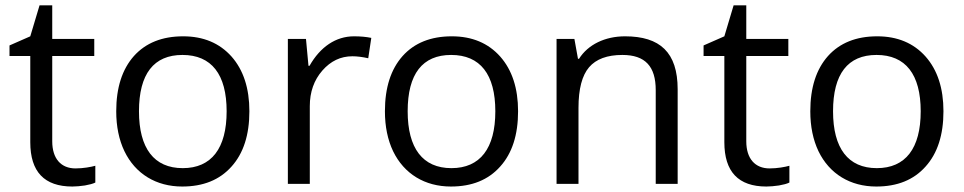

<svg xmlns="http://www.w3.org/2000/svg" viewBox="-20 -679 3560 709"><path d="M258.8 -57.1C205.6 -57.1 172.9 -92.8 172.9 -157.2V-472.2H328.1V-535.2H172.9V-659.2H126L91.8 -544.9L15.1 -511.2V-472.2H91.8V-153.8C91.8 -44.9 143.6 9.8 247.1 9.8C260.7 9.8 276.4 8.3 293.5 5.9C310.5 2.9 323.2 -0.5 332 -4.9V-66.9C316.4 -62.5 287.6 -57.1 258.8 -57.1Z M900.9 -268.1C900.9 -353 878.9 -420.4 835 -470.2C790.5 -520 731 -544.9 656.2 -544.9C578.6 -544.9 518.1 -520.5 474.6 -472.2C431.2 -423.3 409.2 -355.5 409.2 -268.1C409.2 -211.9 419.4 -162.6 439.5 -120.6C480 -36.6 557.1 9.8 652.8 9.8C730.5 9.8 791 -14.6 835 -64C878.9 -112.8 900.9 -180.7 900.9 -268.1ZM493.2 -268.1C493.2 -406.2 547.9 -476.1 653.8 -476.1C761.2 -476.1 816.9 -404.3 816.9 -268.1C816.9 -130.9 760.7 -58.1 654.8 -58.1C548.8 -58.1 493.2 -131.3 493.2 -268.1Z M1287.1 -544.9C1220.2 -544.9 1162.6 -505.9 1123 -436H1119.1L1109.9 -535.2H1043V0H1124V-287.1C1124 -339.4 1139.6 -383.3 1170.4 -418.5C1201.2 -453.6 1237.8 -471.2 1281.2 -471.2C1298.3 -471.2 1317.9 -468.8 1339.8 -463.9L1351.1 -539.1C1332 -543 1311 -544.9 1287.1 -544.9Z M1893.1 -268.1C1893.1 -353 1871.1 -420.4 1827.1 -470.2C1782.7 -520 1723.1 -544.9 1648.4 -544.9C1570.8 -544.9 1510.3 -520.5 1466.8 -472.2C1423.3 -423.3 1401.4 -355.5 1401.4 -268.1C1401.4 -211.9 1411.6 -162.6 1431.6 -120.6C1472.2 -36.6 1549.3 9.8 1645 9.8C1722.7 9.8 1783.2 -14.6 1827.1 -64C1871.1 -112.8 1893.1 -180.7 1893.1 -268.1ZM1485.4 -268.1C1485.4 -406.2 1540 -476.1 1646 -476.1C1753.4 -476.1 1809.1 -404.3 1809.1 -268.1C1809.1 -130.9 1752.9 -58.1 1647 -58.1C1541 -58.1 1485.4 -131.3 1485.4 -268.1Z M2482.4 0V-349.1C2482.4 -485.8 2417 -544.9 2288.1 -544.9C2214.4 -544.9 2151.4 -514.6 2118.2 -461.9H2114.3L2101.1 -535.2H2035.2V0H2116.2V-280.8C2116.2 -350.6 2129.4 -400.4 2155.3 -430.7C2181.2 -460.9 2222.2 -476.1 2278.3 -476.1C2362.8 -476.1 2401.4 -433.6 2401.4 -346.2V0Z M2821.8 -57.1C2768.6 -57.1 2735.8 -92.8 2735.8 -157.2V-472.2H2891.1V-535.2H2735.8V-659.2H2689L2654.8 -544.9L2578.1 -511.2V-472.2H2654.8V-153.8C2654.8 -44.9 2706.5 9.8 2810.1 9.8C2823.7 9.8 2839.4 8.3 2856.4 5.9C2873.5 2.9 2886.2 -0.5 2895 -4.9V-66.9C2879.4 -62.5 2850.6 -57.1 2821.8 -57.1Z M3463.9 -268.1C3463.9 -353 3441.9 -420.4 3397.9 -470.2C3353.5 -520 3293.9 -544.9 3219.2 -544.9C3141.6 -544.9 3081.1 -520.5 3037.6 -472.2C2994.1 -423.3 2972.2 -355.5 2972.2 -268.1C2972.2 -211.9 2982.4 -162.6 3002.4 -120.6C3043 -36.6 3120.1 9.8 3215.8 9.8C3293.5 9.8 3354 -14.6 3397.9 -64C3441.9 -112.8 3463.9 -180.7 3463.9 -268.1ZM3056.2 -268.1C3056.2 -406.2 3110.8 -476.1 3216.8 -476.1C3324.2 -476.1 3379.9 -404.3 3379.9 -268.1C3379.9 -130.9 3323.7 -58.1 3217.8 -58.1C3111.8 -58.1 3056.2 -131.3 3056.2 -268.1Z"/></svg>

Font: Samim
Style: Regular
Weight: 400
Foundry: DejaVu fonts team - Redesigned by Saber Rastikerdar
Version: Version 4.0.5